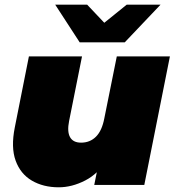

<svg xmlns="http://www.w3.org/2000/svg" viewBox="-20 -787 743 817"><path d="M230 10Q164 10 115.5 -18.5Q67 -47 46.5 -103.5Q26 -160 43 -245L103 -547H329L274 -272Q265 -227 278 -203.5Q291 -180 325 -180Q363 -180 388.5 -205.5Q414 -231 424 -284L477 -547H703L594 0H381L412 -153L438 -111Q399 -48 342.5 -19Q286 10 230 10ZM319 -607 215 -767H351L474 -637H358L519 -767H663L511 -607Z"/></svg>

Font: Montserrat Thin Black
Style: Italic
Weight: 900
Italic angle: -11.3°
Version: Version 9.000